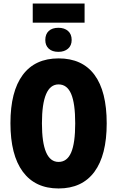

<svg xmlns="http://www.w3.org/2000/svg" viewBox="-20 -1055 662 1085"><path d="M311 10Q179 10 109 -84.5Q39 -179 39 -359Q39 -538 108.5 -631.5Q178 -725 311 -725Q445 -725 514 -632Q583 -539 583 -358Q583 -178 513.5 -84Q444 10 311 10ZM311 -140Q359 -140 382 -193Q405 -246 405 -358Q405 -471 382 -524.5Q359 -578 311 -578Q217 -578 217 -358Q217 -140 311 -140ZM458 -927H165V-1035H458ZM385 -829Q385 -798 364.5 -780Q344 -762 310 -762Q275 -762 255.5 -780Q236 -798 236 -829Q236 -862 255.5 -880Q275 -898 310 -898Q344 -898 364.5 -880Q385 -862 385 -829Z"/></svg>

Font: Noto Sans UI CondBlack
Style: Regular
Weight: 900
Width: 3
Designer: Monotype Design Team
Foundry: Monotype Imaging Inc.
Version: Version 1.001